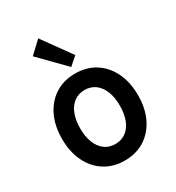

<svg xmlns="http://www.w3.org/2000/svg" viewBox="-189 -905 941 1028"><g transform="rotate(-30 281.0 -391.5)"><path d="M281.2 7.8Q210.4 7.8 157.7 -25.9Q105 -59.6 75.7 -119.9Q46.4 -180.2 46.4 -260.3Q46.4 -340.8 75.7 -401.4Q105 -461.9 157.7 -495.6Q210.4 -529.3 281.2 -529.3Q352.1 -529.3 404.8 -495.6Q457.5 -461.9 486.8 -401.4Q516.1 -340.8 516.1 -260.3Q516.1 -180.2 486.8 -119.9Q457.5 -59.6 404.8 -25.9Q352.1 7.8 281.2 7.8ZM281.2 -94.2Q319.3 -94.2 346.9 -114.7Q374.5 -135.3 389.2 -172.6Q403.8 -210 403.8 -260.3Q403.8 -311.5 389.2 -348.9Q374.5 -386.2 346.9 -407Q319.3 -427.7 281.2 -427.7Q243.2 -427.7 215.6 -407Q188 -386.2 173.3 -348.9Q158.7 -311.5 158.7 -260.3Q158.7 -210 173.3 -172.6Q188 -135.3 215.6 -114.7Q243.2 -94.2 281.2 -94.2ZM281.7 -569.8 132.3 -722.2 205.1 -791 332.5 -614.3Z"/></g></svg>

Font: Reddit Mono SemiBold
Style: Regular
Weight: 600
Monospace: yes
Designer: Stephen Hutchings
Foundry: Reddit
Version: Version 1.014